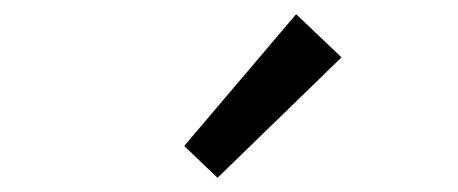

<svg xmlns="http://www.w3.org/2000/svg" viewBox="-20 -892 646 271"><path d="M287 -641 462 -811 398 -872 240 -686Z"/></svg>

Font: Noto Sans Mono CJK SC Regular
Style: Regular
Weight: 400
Designer: Ryoko NISHIZUKA (kana & ideographs); Paul D. Hunt (Latin, Greek & Cyrillic); Wenlong ZHANG (bopomofo); Sandoll Communica
Foundry: Adobe Systems Incorporated
Version: Version 1.005;PS 1.005;hotconv 1.0.96;makeotf.lib2.5.65012